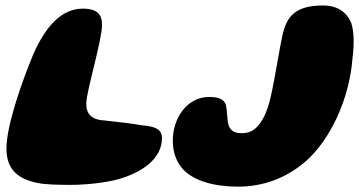

<svg xmlns="http://www.w3.org/2000/svg" viewBox="-20 -639 1309 700"><path d="M848.5 41.5C933 41.5 1020 14 1094 -50.5C1182.5 -127 1253.5 -276 1265 -425C1272.5 -483.5 1270 -527 1260 -557C1243 -595.5 1210 -619 1157.5 -619C1053 -619 1025 -575.5 1010.5 -513C999.5 -466 982 -351.5 967.5 -288C954 -227 934 -191 911.5 -171C897 -159 883 -153.5 859 -153.5C829 -153.5 813.5 -168.5 810.5 -196C807.5 -219.5 807.5 -236.5 804 -255C797.5 -275.5 781.5 -285.5 742 -285.5C662.5 -285.5 610 -209 610 -126.5C610 -83.5 623 -49 647 -22C687.5 21.5 762.5 41.5 848.5 41.5ZM117 28C144.5 34 193.5 35 236.5 35C297 35 363.5 27 409.5 15C498 -10 570.5 -60 570.5 -135.5C570.5 -149.5 566 -158.5 558 -165.5C546 -175.5 522.5 -180.5 498 -182C469 -187.5 417.5 -194 363.5 -199.5C314 -202 294.5 -222.5 294.5 -261.5C294.5 -305 352 -491.5 352 -549C352 -585.5 335 -607.5 282 -607.5C206 -607.5 148 -546 102 -442.5C61.5 -346.5 3.5 -181.5 3.5 -98C3.5 -29 36.5 12 117 28Z"/></svg>

Font: Gluten
Style: Bold Italic
Weight: 700
Italic angle: -13°
Designer: Tyler Finck
Foundry: Etcetera Type Company
Version: Version 0.920